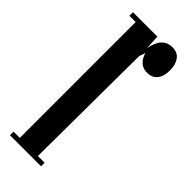

<svg xmlns="http://www.w3.org/2000/svg" viewBox="-194 -583 607 607"><g transform="rotate(45 109.0 -280.0)"><path d="M218 -503Q218 -476 206 -461Q194 -446 171 -446Q153 -446 141 -457Q129 -468 124 -487L117 -465L114 -16H144V0H5V-16H33V-534H5V-550H114L117 -501Q127 -560 172 -560Q195 -560 206.5 -544Q218 -528 218 -503Z"/></g></svg>

Font: FFF_Magyar-Nemzet Bold
Style: Regular
Weight: 700
Width: 2
Designer: bBox Type GmbH
Foundry: bBox Type GmbH
Version: Version 0.004